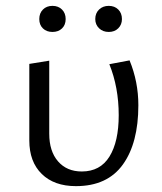

<svg xmlns="http://www.w3.org/2000/svg" viewBox="-20 -627 551 655"><path d="M80 -148V-409L148 -420V-171Q148 -111 178 -76.5Q208 -42 259 -42Q322 -42 353.5 -93Q385 -144 385 -234Q385 -329 353 -408L422 -421Q452 -348 452 -268Q452 -139 399 -65.5Q346 8 239 8Q165 8 122.5 -33.5Q80 -75 80 -148ZM114 -562Q114 -582 126.5 -594.5Q139 -607 159 -607Q179 -607 191.5 -594.5Q204 -582 204 -562Q204 -542 191.5 -530Q179 -518 159 -518Q139 -518 126.5 -530Q114 -542 114 -562ZM305 -562Q305 -582 318 -594.5Q331 -607 351 -607Q371 -607 383.5 -594.5Q396 -582 396 -562Q396 -543 383.5 -530.5Q371 -518 351 -518Q331 -518 318 -530.5Q305 -543 305 -562Z"/></svg>

Font: LXGW Bright TC
Style: Regular
Weight: 400
Designer: Christian Thalmann (Catharsis Fonts)
Foundry: LXGW / Christian Thalmann (Catharsis Fonts) / Fontworks Inc.
Version: Version 5.501